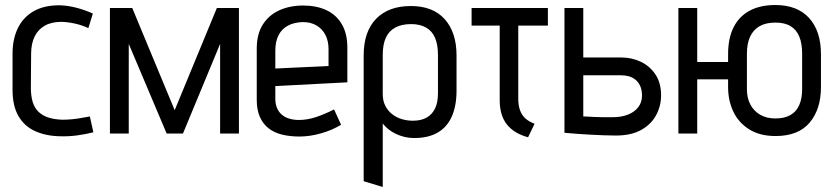

<svg xmlns="http://www.w3.org/2000/svg" viewBox="-20 -532 3324 765"><path d="M332 -420 350 -478Q319 -492 285 -501Q251 -510 217 -511Q155 -511 113.5 -487Q72 -463 51 -419.5Q30 -376 30 -319V-174Q30 -110 53.5 -69.5Q77 -29 120 -9.5Q163 10 220 11Q254 12 287.5 7.5Q321 3 352 -5L338 -68Q339 -68 329.5 -66.5Q320 -65 304 -62Q288 -59 268.5 -57Q249 -55 229 -55Q197 -56 173.5 -63.5Q150 -71 134 -86Q118 -101 110.5 -125Q103 -149 103 -182L104 -318Q104 -357 117.5 -385.5Q131 -414 158 -429.5Q185 -445 226 -445Q253 -444 281 -437.5Q309 -431 332 -420Z M844 -500 676 -93 507 -500H418V0H493V-357L644 0H709L857 -357V0H932V-500Z M1077 -139V-189L1364 -204V-342Q1364 -398 1342 -435.5Q1320 -473 1280.5 -491.5Q1241 -510 1188 -510Q1135 -510 1093 -491Q1051 -472 1027 -434Q1003 -396 1003 -339V-134Q1003 -94 1015.5 -66Q1028 -38 1050.5 -20.5Q1073 -3 1104.5 4.5Q1136 12 1173 12Q1214 12 1258.5 -0.5Q1303 -13 1339 -35L1311 -96Q1276 -78 1240.5 -66Q1205 -54 1171 -54Q1151 -54 1133.5 -59Q1116 -64 1103.5 -74.5Q1091 -85 1084 -101Q1077 -117 1077 -139ZM1289 -337V-269L1077 -259V-330Q1077 -366 1089.5 -391Q1102 -416 1126.5 -429.5Q1151 -443 1187 -444Q1219 -444 1242 -430Q1265 -416 1277 -392Q1289 -368 1289 -337Z M1799 -171V-311Q1799 -403 1752 -455.5Q1705 -508 1617 -508Q1528 -508 1478.5 -457Q1429 -406 1429 -311V190L1505 213V-40Q1514 -28 1527 -17.5Q1540 -7 1556.5 1Q1573 9 1591.5 13.5Q1610 18 1630 18Q1686 18 1723.5 -3.5Q1761 -25 1780 -67.5Q1799 -110 1799 -171ZM1725 -313V-161Q1725 -124 1713.5 -100Q1702 -76 1680 -63.5Q1658 -51 1625 -51Q1602 -51 1580.5 -57.5Q1559 -64 1542 -77.5Q1525 -91 1515 -111Q1505 -131 1505 -156V-313Q1505 -355 1517.5 -382Q1530 -409 1555.5 -422.5Q1581 -436 1618 -436Q1654 -436 1678 -422Q1702 -408 1713.5 -381Q1725 -354 1725 -313Z M2045 -138V-430H2163V-500H1859V-430H1971V-133Q1971 -103 1978 -79Q1985 -55 1999 -37Q2013 -19 2034 -6Q2055 7 2084 15L2110 -39Q2088 -47 2073.5 -60Q2059 -73 2052 -92.5Q2045 -112 2045 -138Z M2455 -303H2304V-500H2229V-3Q2232 -3 2246.5 -1.5Q2261 0 2283 1.5Q2305 3 2331 4.5Q2357 6 2384 7Q2411 8 2434 8Q2496 8 2536 -15Q2576 -38 2595 -74.5Q2614 -111 2614 -152Q2614 -202 2591.5 -235.5Q2569 -269 2533 -286Q2497 -303 2455 -303ZM2421 -65Q2402 -65 2383 -65Q2364 -65 2347.5 -66Q2331 -67 2319.5 -67.5Q2308 -68 2304 -68V-232H2455Q2469 -232 2483.5 -228.5Q2498 -225 2510.5 -215.5Q2523 -206 2530.5 -190Q2538 -174 2538 -151Q2538 -125 2523.5 -105.5Q2509 -86 2482.5 -75.5Q2456 -65 2421 -65Z M2721 -285V-216H2919V-285ZM3251 -185V-316Q3251 -408 3204 -460Q3157 -512 3069 -512Q3009 -512 2967 -489.5Q2925 -467 2903 -423.5Q2881 -380 2881 -316V-185Q2881 -132 2901.5 -88Q2922 -44 2964.5 -17Q3007 10 3070 10Q3161 10 3206 -43.5Q3251 -97 3251 -185ZM3176 -318V-176Q3176 -141 3165 -114.5Q3154 -88 3130 -74Q3106 -60 3070 -60Q3034 -60 3008.5 -75Q2983 -90 2969.5 -116Q2956 -142 2956 -176V-318Q2956 -359 2969 -386.5Q2982 -414 3007 -428Q3032 -442 3070 -442Q3107 -442 3130.5 -427.5Q3154 -413 3165 -385.5Q3176 -358 3176 -318ZM2683 0H2758V-500H2683Z"/></svg>

Font: Advent Pro Medium
Style: Regular
Weight: 500
Designer: VivaRado, Andreas Kalpakidis
Foundry: VivaRado, Andreas Kalpakidis
Version: Version 3.000